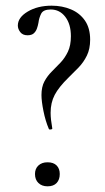

<svg xmlns="http://www.w3.org/2000/svg" viewBox="-20 -645 369 676"><path d="M158.6 -611.6Q132.2 -611.6 124.8 -596.6Q117.4 -581.6 115.4 -565Q113.6 -554.6 110 -544.5Q106.4 -534.4 98.9 -527.6Q91.4 -520.8 76.8 -520.8Q60 -520.8 51.4 -531.9Q42.8 -543 42.8 -555Q42.8 -583.6 77.7 -604.3Q112.6 -625 161.8 -625Q198.8 -625 229.8 -612Q260.8 -599 279.1 -572.5Q297.4 -546 297.4 -505.2Q297.4 -472.8 285.9 -449.3Q274.4 -425.8 256.8 -407.5Q239.2 -389.2 221.2 -371.8Q187 -338.4 172.6 -310.9Q158.2 -283.4 158.2 -248Q158.2 -236 159.7 -222.8Q161.2 -209.6 164 -193.4Q165.2 -190.4 159.2 -189.2Q153.2 -188 152 -191Q140 -219 133 -254Q126 -289 126 -310.4Q126 -339.2 136.5 -358.6Q147 -378 162.6 -393.4Q178.2 -408.8 193.4 -424.9Q208.6 -441 219.1 -463Q229.6 -485 229.6 -517.4Q229.6 -560 209.8 -585.8Q190 -611.6 158.6 -611.6ZM147.4 11Q127.4 11 115.3 -0.7Q103.2 -12.4 103.2 -32.4Q103.2 -51.2 115.3 -62.4Q127.4 -73.6 147.4 -73.6Q168.4 -73.6 179.4 -62.4Q190.4 -51.2 190.4 -32.4Q190.4 -12.4 179.4 -0.7Q168.4 11 147.4 11Z"/></svg>

Font: Cormorant Light
Style: Regular
Weight: 300
Designer: Christian Thalmann (Catharsis Fonts)
Foundry: Catharsis Fonts
Version: Version 4.000